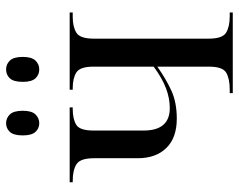

<svg xmlns="http://www.w3.org/2000/svg" viewBox="-97 -688 785 631"><g transform="rotate(-90 295.5 -372.5)"><path d="M383 -636Q365 -636 353.5 -648.5Q342 -661 342 -690Q342 -720 353.5 -732.5Q365 -745 383 -745Q400 -745 412 -732.5Q424 -720 424 -690Q424 -661 412 -648.5Q400 -636 383 -636ZM206 -636Q189 -636 177.5 -648.5Q166 -661 166 -690Q166 -720 177.5 -732.5Q189 -745 206 -745Q223 -745 235 -732.5Q247 -720 247 -690Q247 -661 235 -648.5Q223 -636 206 -636ZM305 0V-10H317Q352 -10 372 -21.5Q392 -33 392 -79V-248Q351 -219 312.5 -201.5Q274 -184 221 -184Q158 -184 124.5 -218.5Q91 -253 91 -312V-456Q91 -501 71.5 -513.5Q52 -526 17 -526H12V-536H258V-526H253Q220 -526 201 -514.5Q182 -503 182 -458V-293Q182 -207 256 -207Q288 -207 321 -219.5Q354 -232 392 -260V-457Q392 -502 373 -514Q354 -526 321 -526H316V-536H570V-526H556Q523 -526 503.5 -514Q484 -502 484 -457V-79Q484 -34 503.5 -22Q523 -10 557 -10H570V0Z"/></g></svg>

Font: Noto Serif Display SemiCondensed
Style: Regular
Weight: 400
Width: 4
Designer: Monotype Design Team
Foundry: Monotype Imaging Inc.
Version: Version 2.009